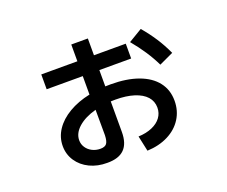

<svg xmlns="http://www.w3.org/2000/svg" viewBox="-101 -753 1066 903"><g transform="rotate(-20 432.0 -301.0)"><path d="M608.4 -179.7Q608.4 -211.4 587.9 -234.4Q567.4 -257.3 528.3 -269.8Q489.3 -282.2 435.5 -282.2L412.1 -281.7V-128.9Q412.1 -71.3 384 -43.2Q356 -15.1 298.8 -15.6Q250.5 -15.1 211.4 -33.9Q172.4 -52.7 150.1 -86.2Q127.9 -119.6 127.9 -161.1Q127.9 -205.1 152.8 -242.4Q177.7 -279.8 223.1 -306.6Q268.6 -333.5 329.1 -346.2V-438.5H148.4V-512.7H329.1V-596.7H412.1V-512.7H571.3V-438.5H412.1V-356.9L439.5 -357.4Q519 -357.4 576.7 -336.4Q634.3 -315.4 664.8 -276.1Q695.3 -236.8 695.3 -182.6Q695.3 -132.3 670.2 -92.8Q645 -53.2 599.6 -30.3Q554.2 -7.3 495.1 -4.9L478.5 -82Q517.6 -83.5 547.1 -96.2Q576.7 -108.9 592.5 -130.4Q608.4 -151.9 608.4 -179.7ZM592.8 -512.7 661.1 -553.7Q692.4 -517.1 717 -479.2Q741.7 -441.4 761.7 -397.5L690.4 -364.3Q654.8 -438.5 592.8 -512.7ZM291 -88.9Q313.5 -88.9 322.3 -100.6Q331.1 -112.3 332 -141.6L331.5 -269Q275.9 -253.9 242.9 -224.9Q210 -195.8 210 -160.2Q210 -140.6 220.7 -124.3Q231.4 -107.9 250 -98.4Q268.6 -88.9 291 -88.9Z"/></g></svg>

Font: Pretendard GOV Medium
Style: Regular
Weight: 500
Designer: Base glyphs from Inter by Rasmus Andersson; Hangeul glyphs from Noto Sans CJK(Source Han Sans) by Jang Soo-young and Kan
Foundry: Kil Hyung-jin
Version: Version 1.309